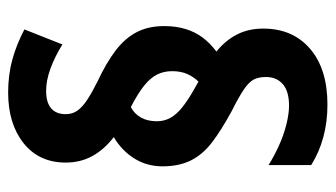

<svg xmlns="http://www.w3.org/2000/svg" viewBox="-192 -610 805 460"><g transform="rotate(-90 210.0 -379.5)"><path d="M42 -392Q42 -430 61 -460Q80 -490 112 -509Q82 -532 66.5 -560.5Q51 -589 51 -624Q51 -688 97.5 -725Q144 -762 219 -762Q261 -762 297.5 -752Q334 -742 370 -723L334 -632Q305 -650 276.5 -660.5Q248 -671 223 -671Q195 -671 181 -659Q167 -647 167 -624Q167 -608 175.5 -596Q184 -584 201.5 -572.5Q219 -561 245 -548Q290 -527 319.5 -504.5Q349 -482 363.5 -454Q378 -426 378 -388Q378 -360 371 -337Q364 -314 350.5 -296Q337 -278 317 -263Q344 -241 358 -213.5Q372 -186 372 -151Q372 -80 323.5 -38.5Q275 3 190 3Q148 3 111.5 -7Q75 -17 45 -36V-138Q66 -125 91 -113.5Q116 -102 142 -95.5Q168 -89 187 -89Q222 -89 239 -104Q256 -119 256 -144Q256 -162 250 -173.5Q244 -185 226.5 -197Q209 -209 175 -226Q129 -251 99.5 -273.5Q70 -296 56 -324.5Q42 -353 42 -392ZM150 -406Q150 -388 158 -373.5Q166 -359 182 -346Q198 -333 222 -319L245 -306Q256 -317 263 -332.5Q270 -348 270 -369Q270 -389 262 -405Q254 -421 235.5 -436Q217 -451 184 -468Q168 -460 159 -444Q150 -428 150 -406Z"/></g></svg>

Font: Noto Sans Display Condensed
Style: Bold
Weight: 700
Width: 3
Designer: Monotype Design Team
Foundry: Monotype Imaging Inc.
Version: Version 2.003